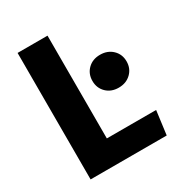

<svg xmlns="http://www.w3.org/2000/svg" viewBox="-166 -802 845 911"><g transform="rotate(-30 256.5 -346.5)"><path d="M229 -693V-130H499L482 0H65V-693ZM332 -464.5Q358 -490 399 -490Q440 -490 466.5 -464.5Q493 -439 493 -400Q493 -361 466.5 -335.5Q440 -310 399 -310Q358 -310 332 -335.5Q306 -361 306 -400Q306 -439 332 -464.5Z"/></g></svg>

Font: FiraGO
Style: Bold
Weight: 700
Designer: bBox Type
Foundry: bBox Type GmbH
Version: Version 1.001;PS 001.001;hotconv 1.0.88;makeotf.lib2.5.64775